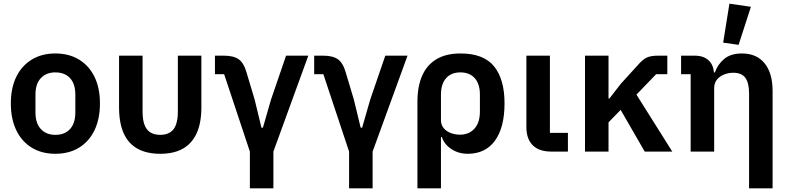

<svg xmlns="http://www.w3.org/2000/svg" viewBox="-20 -825 4293 1045"><path d="M281 12Q207 12 152.5 -21.5Q98 -55 68.5 -116.5Q39 -178 39 -262Q39 -346 68.5 -406.5Q98 -467 152.5 -500.5Q207 -534 281 -534Q356 -534 410.5 -500.5Q465 -467 494.5 -406.5Q524 -346 524 -262Q524 -178 494.5 -116.5Q465 -55 410.5 -21.5Q356 12 281 12ZM281 -91Q332 -91 361 -122.5Q390 -154 390 -213V-310Q390 -369 361 -400Q332 -431 281 -431Q232 -431 202.5 -400Q173 -369 173 -310V-213Q173 -154 202.5 -122.5Q232 -91 281 -91Z M756 -522V-217Q756 -175 766 -147Q776 -119 797.5 -105Q819 -91 852 -91Q885 -91 906.5 -105Q928 -119 938 -147Q948 -175 948 -217V-522H1076V-241Q1076 -156 1050.5 -100Q1025 -44 975.5 -16Q926 12 852 12Q778 12 728 -16Q678 -44 653 -100Q628 -156 628 -241V-522Z M1340 200V0L1200 -421H1150V-522H1200Q1251 -522 1279 -502.5Q1307 -483 1322 -430L1366 -283L1403 -130H1411L1455 -283L1537 -522H1658L1468 0V200Z M1880 200V0L1740 -421H1690V-522H1740Q1791 -522 1819 -502.5Q1847 -483 1862 -430L1906 -283L1943 -130H1951L1995 -283L2077 -522H2198L2008 0V200Z M2252 200V-273Q2252 -354 2277.5 -412.5Q2303 -471 2355 -502.5Q2407 -534 2487 -534Q2612 -534 2669 -464Q2726 -394 2726 -263Q2726 -131 2674 -59.5Q2622 12 2526 12Q2476 12 2437 -13.5Q2398 -39 2385 -79H2380V200ZM2484 -92Q2532 -92 2562 -124.5Q2592 -157 2592 -218V-310Q2592 -368 2564 -399.5Q2536 -431 2486 -431Q2436 -431 2408 -399.5Q2380 -368 2380 -310V-171Q2380 -146 2394 -128.5Q2408 -111 2432 -101.5Q2456 -92 2484 -92Z M3071 -102V0H2980Q2914 0 2879.5 -34.5Q2845 -69 2845 -133V-522H2973V-102Z M3489 0 3358 -227 3292 -159V0H3164V-522H3292V-289H3297L3359 -369L3460 -480Q3483 -505 3504.5 -513.5Q3526 -522 3560 -522H3612V-421H3551L3444 -310L3639 0Z M3867 0H3739V-421H3687V-522H3761Q3811 -522 3838.5 -495Q3866 -468 3866 -418V-412L3827 -431H3871Q3887 -476 3922.5 -505Q3958 -534 4018 -534Q4098 -534 4141.5 -480.5Q4185 -427 4185 -330V200H4057V-317Q4057 -373 4037 -401Q4017 -429 3971 -429Q3945 -429 3921 -419.5Q3897 -410 3882 -391.5Q3867 -373 3867 -345ZM4067 -788 4000 -581 3916 -593 3950 -805Z"/></svg>

Font: IBM Plex Sans SemiBold
Style: Regular
Weight: 600
Designer: Mike Abbink, Paul van der Laan, Pieter van Rosmalen
Foundry: Bold Monday
Version: Version 3.201